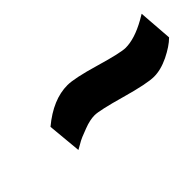

<svg xmlns="http://www.w3.org/2000/svg" viewBox="-4 -536 569 569"><g transform="rotate(-45 280.0 -252.0)"><path d="M504 -186C526 -197 543 -208 556 -221C556 -221 548 -328 548 -328C548 -328 531 -318 531 -318C531 -318 531 -318 531 -318C497 -299 468 -290 443 -290C443 -290 443 -290 443 -290C430 -290 398 -297 347 -312C296 -327 262 -334 243 -334C243 -334 243 -334 243 -334C203 -334 162 -317 120 -282C120 -282 130 -175 130 -175C130 -175 146 -184 146 -184C146 -184 146 -184 146 -184C157 -191 172 -197 191 -204C209 -211 224 -214 237 -214C250 -214 282 -207 335 -192C388 -177 423 -170 442 -170C461 -170 481 -175 504 -186Z"/></g></svg>

Font: My Font
Style: Bold Italic
Weight: 500
Version: Version 0.001